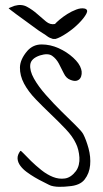

<svg xmlns="http://www.w3.org/2000/svg" viewBox="-20 -719 402 752"><path d="M171.9 4.9Q163.1 0 147.9 -7.3Q132.8 -14.6 116.2 -24.4Q99.6 -34.2 84.5 -45.4Q69.3 -56.6 59.6 -69.8Q49.8 -83 48.8 -97.7Q47.9 -112.3 59.6 -127.9Q61.5 -129.9 72.8 -117.7Q84 -105.5 101.6 -88.4Q119.1 -71.3 141.6 -53.2Q164.1 -35.2 187.5 -25.9Q210.9 -16.6 234.4 -20Q257.8 -23.4 277.3 -48.8Q285.2 -59.6 288.6 -73.7Q292 -87.9 291 -102.5Q290 -117.2 286.6 -131.3Q283.2 -145.5 277.3 -157.2Q264.6 -184.6 237.8 -212.9Q210.9 -241.2 180.2 -270.5Q149.4 -299.8 120.1 -330.1Q90.8 -360.4 74.2 -391.6Q57.6 -422.9 58.1 -454.6Q58.6 -486.3 86.9 -519.5Q109.4 -544.9 143.1 -544.9Q176.8 -544.9 209.5 -530.3Q242.2 -515.6 267.1 -492.7Q292 -469.7 297.9 -448.2Q300.8 -439.5 299.8 -429.2Q298.8 -418.9 293.9 -412.1Q289.1 -405.3 279.8 -402.8Q270.5 -400.4 255.9 -406.2Q239.3 -412.1 230 -431.6Q220.7 -451.2 210.4 -470.2Q200.2 -489.3 184.1 -500.5Q168 -511.7 136.7 -502Q101.6 -490.2 98.6 -466.3Q95.7 -442.4 112.8 -411.6Q129.9 -380.9 159.7 -347.2Q189.5 -313.5 220.2 -283.2Q251 -252.9 275.4 -229Q299.8 -205.1 305.7 -194.3Q317.4 -171.9 326.7 -138.2Q335.9 -104.5 333 -72.3Q330.1 -40 311.5 -16.1Q293 7.8 249 10.7Q243.2 11.7 232.9 12.2Q222.7 12.7 211.9 12.7Q201.2 12.7 189.9 10.7Q178.7 8.8 171.9 4.9ZM37.1 -696.3Q64.5 -704.1 85.9 -692.4Q107.4 -680.7 125.5 -664.6Q143.6 -648.4 160.2 -634.8Q176.8 -621.1 195.3 -625Q200.2 -630.9 213.4 -642.1Q226.6 -653.3 243.7 -664.1Q260.7 -674.8 278.8 -681.6Q296.9 -688.5 311.5 -685.5Q327.1 -681.6 317.9 -664.6Q308.6 -647.5 288.1 -627Q267.6 -606.4 241.2 -588.9Q214.8 -571.3 197.3 -566.4H187.5Q173.8 -570.3 165 -577.1Q156.2 -584 147.5 -588.9Q143.6 -590.8 131.8 -599.1Q120.1 -607.4 105.5 -618.2Q90.8 -628.9 74.2 -641.1Q57.6 -653.3 43.9 -663.1Q30.3 -672.9 22 -679.7Q13.7 -686.5 13.7 -686.5Q16.6 -688.5 25.9 -691.9Q35.2 -695.3 37.1 -696.3Z"/></svg>

Font: Give You Glory
Style: Regular
Weight: 400
Designer: Kimberly Geswein
Foundry: Kimberly Geswein
Version: Version 1.002